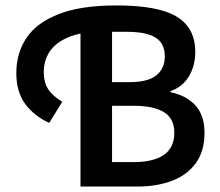

<svg xmlns="http://www.w3.org/2000/svg" viewBox="-20 -686 809 706"><path d="M276 0V-606H392V-384H456Q525 -384 555.5 -409.5Q586 -435 586 -479Q586 -527 551.5 -548Q517 -569 448 -569H352Q278 -569 231 -549Q184 -529 162.5 -496Q141 -463 141 -422Q141 -381 158.5 -356Q176 -331 209 -312L161 -234Q105 -260 72.5 -304Q40 -348 40 -418Q40 -490 77 -546Q114 -602 195.5 -634Q277 -666 407 -666Q508 -666 572 -648.5Q636 -631 667 -593Q698 -555 698 -495Q698 -444 674.5 -405Q651 -366 607 -351V-347Q665 -335 698.5 -298.5Q732 -262 732 -197Q732 -130 700 -86Q668 -42 612 -21Q556 0 484 0ZM392 -90H472Q544 -90 582.5 -116.5Q621 -143 621 -198Q621 -250 583 -273.5Q545 -297 472 -297H392Z"/></svg>

Font: Source Sans 3 SemiBold
Style: Regular
Weight: 600
Designer: Paul D. Hunt
Foundry: Adobe
Version: Version 3.046;hotconv 1.0.118;makeotfexe 2.5.65603